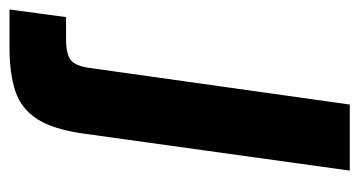

<svg xmlns="http://www.w3.org/2000/svg" viewBox="-293 -340 756 404"><g transform="rotate(90 85.0 -138.0)"><path d="M-97 220 -81 101H-35Q-3 101 9.5 91Q22 81 26 51L103 -496H242L164 65Q155 129 133 162.5Q111 196 74 208Q37 220 -17 220Z"/></g></svg>

Font: Host Grotesk Black
Style: Italic
Weight: 900
Italic angle: -8°
Designer: Doğukan Karapınar based on Poppins by Indian Type Foundry, Jonny Pinhorn
Foundry: Element Type
Version: Version 1.000; ttfautohint (v1.8.4.7-5d5b);gftools[0.9.33]